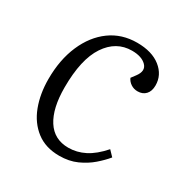

<svg xmlns="http://www.w3.org/2000/svg" viewBox="-130 -629 725 750"><g transform="rotate(30 232.5 -253.5)"><path d="M279 -521Q346 -521 385 -490Q424 -459 424 -412Q424 -386 410.5 -371.5Q397 -357 374 -357Q357 -357 343.5 -366Q330 -375 324 -389L339 -409Q363 -441 342 -462.5Q321 -484 277 -484Q206 -484 163 -419.5Q120 -355 120 -228Q120 -134 153 -82.5Q186 -31 250 -31Q288 -31 323.5 -49Q359 -67 395 -108L418 -84Q400 -62 374 -39.5Q348 -17 313.5 -1.5Q279 14 235 14Q173 14 131.5 -18Q90 -50 69.5 -104Q49 -158 49 -225Q49 -312 78 -379Q107 -446 158.5 -483.5Q210 -521 279 -521Z"/></g></svg>

Font: Literata 36pt Light
Style: Italic
Weight: 300
Italic angle: -2°
Designer: Latin by Veronika Burian and Jose Scaglione. Greek by Irene Vlachou. Cyrillic by Vera Evstafieva
Foundry: TypeTogether
Version: Version 3.002